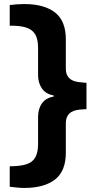

<svg xmlns="http://www.w3.org/2000/svg" viewBox="-20 -768 488 948"><path d="M28 154V53Q78 53 109 43.5Q140 34 154 9.5Q168 -15 168 -56V-190Q168 -231 187.5 -258Q207 -285 245 -291V-297Q207 -303 187.5 -330.5Q168 -358 168 -398V-532Q168 -574 154 -598Q140 -622 109 -632Q78 -642 28 -641V-743Q40 -745 61 -746.5Q82 -748 100 -748Q198 -748 251.5 -706.5Q305 -665 305 -574V-428Q305 -399 322 -382Q339 -365 375 -362L407 -359V-229L375 -227Q339 -224 322 -207Q305 -190 305 -160V-14Q305 77 251.5 118.5Q198 160 100 160Q81 160 63.5 158Q46 156 28 154Z"/></svg>

Font: REM SemiBold
Style: Regular
Weight: 600
Designer: Octavio Pardo
Foundry: Ashler Design
Version: Version 1.005;gftools[0.9.28]